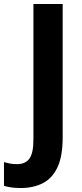

<svg xmlns="http://www.w3.org/2000/svg" viewBox="-90 -734 410 965"><path d="M14 211Q-12 211 -33 208Q-54 205 -70 200V81Q-56 85 -40 88Q-24 91 -5 91Q38 91 58 63Q78 35 78 -33V-714H225V-42Q225 51 199 106.5Q173 162 125.5 186.5Q78 211 14 211Z"/></svg>

Font: Noto Sans Hebrew SemiCondensed
Style: Bold
Weight: 700
Width: 4
Designer: Monotype Design Team
Foundry: Monotype Imaging Inc.
Version: Version 2.004; ttfautohint (v1.8.4.7-5d5b)